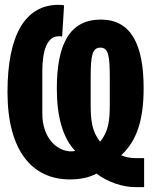

<svg xmlns="http://www.w3.org/2000/svg" viewBox="-20 -730 640 794"><path d="M576 -76H542C520 -76 499 -80 481 -88C547 -148 574 -237 574 -365C574 -546 522 -649 397 -649C267 -649 215 -546 215 -363C215 -245 241 -158 291 -106C288 -105 280 -104 274 -104C218 -104 155 -157 155 -260V-436C155 -518 174 -580 222 -580C228 -580 232 -580 237 -579L245 -708C239 -709 231 -710 222 -710C85 -710 11 -587 11 -349C11 -108 112 12 269 12C313 12 349 4 379 -12C427 24 488 44 542 44H576ZM355 -413C355 -501 362 -533 395 -533C428 -533 434 -501 434 -410V-300C434 -231 429 -187 394 -144C360 -187 355 -231 355 -299Z"/></svg>

Font: IBM Plex Mono
Style: Bold
Weight: 700
Monospace: yes
Designer: Mike Abbink, Paul van der Laan, Pieter van Rosmalen
Foundry: Bold Monday
Version: Version 2.004